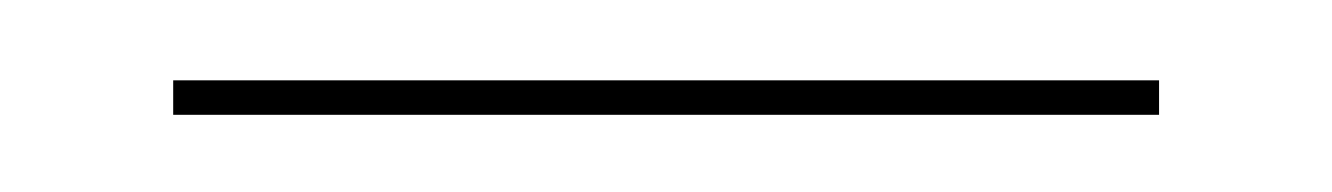

<svg xmlns="http://www.w3.org/2000/svg" viewBox="-20 -589 340 49"><path d="M24.2 -559.7V-568.5H275.8V-559.7Z"/></svg>

Font: Playfair 144pt SemiCondensed Light
Style: Regular
Weight: 300
Width: 4
Designer: Claus Eggers Sørensen
Foundry: Claus Eggers Sørensen
Version: Version 2.203